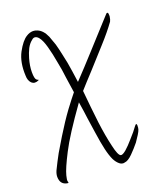

<svg xmlns="http://www.w3.org/2000/svg" viewBox="-152 -985 883 1039"><g transform="rotate(-20 289.5 -466.0)"><path d="M297 -543.8C295.2 -553.5 292.2 -575.1 287.8 -608.5C283.4 -642 276.8 -677.2 268 -714.1C263.6 -735.2 258.7 -755.5 253.4 -774.8C247.3 -793.3 241.1 -810.5 235 -826.3C222.6 -854.5 206.4 -872.5 186.1 -880.4C178.2 -884 170.3 -885.7 162.4 -885.7C149.2 -885.7 136.4 -881.8 124.1 -873.8C104.7 -862.4 85.4 -838.6 66 -802.6C47.5 -767.4 39.6 -724.2 42.2 -673.2C42.2 -653.8 47.5 -638.9 58.1 -628.3C68.6 -618.6 81.8 -617.3 97.7 -624.4C101.2 -626.1 101.6 -627.4 99 -628.3C95.5 -629.2 92.4 -631 89.8 -633.6C83.6 -638.9 80.5 -653.8 80.5 -678.5C80.5 -702.2 84.5 -727.8 92.4 -755C97.7 -773.5 104.3 -790.7 112.2 -806.5C120.1 -821.5 129.8 -833.4 141.2 -842.2C148.3 -849.2 155.3 -851.8 162.4 -850.1C168.5 -849.2 174.7 -845.2 180.8 -838.2C191.4 -825.9 200.6 -805.2 208.6 -776.2C216.5 -748 223.5 -715.9 229.7 -679.8C235.8 -650.8 240.7 -620.4 244.2 -588.7C248.6 -557 253 -527.1 257.4 -499C244.2 -483.1 224.4 -457.6 198 -422.4C171.6 -386.3 143.9 -344.5 114.8 -297C99 -271.5 83.2 -245.1 67.3 -217.8C52.4 -190.5 37.8 -162.4 23.8 -133.3C18.5 -121 15.8 -109.6 15.8 -99C15.8 -92 16.7 -85.4 18.5 -79.2C23.8 -60.7 37.4 -50.2 59.4 -47.5C62.9 -47.5 63.4 -50.6 60.7 -56.8C59 -62 60.3 -73 64.7 -89.8C70.8 -114.4 88 -154 116.2 -208.6C143.4 -262.2 192.7 -338.8 264 -438.2C270.2 -400.4 275 -367 278.5 -337.9C282.9 -308 286.9 -281.2 290.4 -257.4C296.6 -214.3 302.7 -179.5 308.9 -153.1C315 -126.7 322.1 -105.2 330 -88.4C337 -74.4 345.4 -63.4 355.1 -55.4C362.1 -49.3 370 -46.2 378.8 -46.2C381.5 -46.2 383.7 -46.6 385.4 -47.5C398.6 -48.4 414 -57.6 431.6 -75.2C448.4 -92 464.2 -109.6 479.2 -128C488 -140.4 495.9 -152.2 502.9 -163.7C510 -175.1 514.4 -183.9 516.1 -190.1C517.9 -194.5 518.8 -202.4 518.8 -213.8C517.9 -224.4 513.5 -224.4 505.6 -213.8C500.3 -206.8 493.2 -197.6 484.4 -186.1C475.6 -175.6 466 -164.6 455.4 -153.1C440.4 -135.5 425.5 -120.1 410.5 -106.9C395.6 -94.6 385 -89.8 378.8 -92.4C369.2 -95.9 359.9 -117.5 351.1 -157.1C341.4 -197.6 333.1 -245.1 326 -299.6C322.5 -330.4 319 -361.7 315.5 -393.4C312 -425 308.9 -456.7 306.2 -488.4C315 -498.1 326.5 -510.8 340.6 -526.7C353.8 -541.6 369.2 -558.4 386.8 -576.8C417.6 -611.2 450.6 -647.7 485.8 -686.4C521 -725.1 549.6 -759.9 571.6 -790.7C575.1 -796.8 577.7 -806.1 579.5 -818.4V-826.3C579.5 -834.2 578.2 -839.1 575.5 -840.8H570.2C568.5 -839.1 566.3 -836.9 563.6 -834.2C554 -823.7 535.5 -803.4 508.2 -773.5C480.9 -743.6 450.1 -709.7 415.8 -671.9C397.3 -651.6 378 -630.5 357.7 -608.5C337.5 -586.5 317.2 -565 297 -543.8Z"/></g></svg>

Font: Impossible
Style: Reguler
Weight: 400
Designer: Ahsan Design
Foundry: Designer
Version: Version 3.16.0